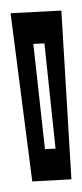

<svg xmlns="http://www.w3.org/2000/svg" viewBox="84 -817 155 363"><g transform="rotate(-90 161.5 -635.5)"><path d="M4 -578 0 -652 318 -693 323 -597ZM261 -629 260 -650 61 -628 62 -608Z"/></g></svg>

Font: Blaka Hollow
Style: Regular
Weight: 400
Designer: Mohamed Gaber
Foundry: Kief Type Foundry
Version: Version 1.003; ttfautohint (v1.8.4.7-5d5b)